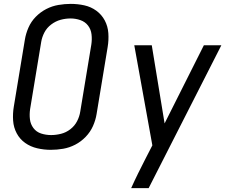

<svg xmlns="http://www.w3.org/2000/svg" viewBox="-20 -763 1192 988"><path d="M241 8Q273 8 305 2.5Q337 -3 367 -18.5Q397 -34 421 -59Q445 -84 458.5 -114.5Q472 -145 477 -176L534 -521Q540 -557 537.5 -592.5Q535 -628 519 -658Q503 -688 475.5 -708Q448 -728 414 -735.5Q380 -743 344 -743Q313 -743 280.5 -737.5Q248 -732 218 -716.5Q188 -701 164 -676.5Q140 -652 126.5 -621Q113 -590 108 -559L51 -214Q45 -178 47.5 -142.5Q50 -107 66 -77Q82 -47 109.5 -27.5Q137 -8 171.5 0Q206 8 241 8ZM655 205H745L1119 -530H1029L827 -128L761 -530H671L764 -15L728 55Q709 92 690.5 129.5Q672 167 655 205ZM243 -68Q216 -68 191.5 -76Q167 -84 152 -104Q137 -124 134 -149.5Q131 -175 135 -202L192 -547Q196 -572 208.5 -596Q221 -620 243.5 -637Q266 -654 291.5 -661Q317 -668 343 -668Q369 -668 393.5 -659.5Q418 -651 433 -631.5Q448 -612 451 -586Q454 -560 450 -534L393 -189Q389 -163 376.5 -139Q364 -115 342 -98Q320 -81 294 -74.5Q268 -68 243 -68Z"/></svg>

Font: Iosevka Sparkle Oblique
Style: Regular
Weight: 400
Italic angle: -9°
Designer: Belleve Invis
Foundry: Belleve Invis
Version: Version 4.5.0; ttfautohint (v1.8.3)